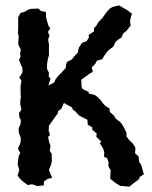

<svg xmlns="http://www.w3.org/2000/svg" viewBox="-20 -695 570 718"><path d="M100 -6 84 -3 71 -12 57 -24 46 -38 52 -60 46 -81 48 -98 50 -112 56 -123 47 -139 54 -154 57 -164 58 -179 50 -199V-215L57 -232L58 -247L53 -254L51 -272L60 -285L56 -305V-320L58 -330L57 -352V-364V-373L60 -394L52 -405L64 -424V-441L58 -453L51 -472L57 -482L55 -495L58 -509L48 -529L49 -545L50 -558L47 -573L48 -584V-598V-630L56 -646L75 -652L83 -658L97 -662L124 -663L133 -654L152 -650V-630L161 -599L168 -588L159 -576L165 -562L160 -547L163 -530V-489L159 -474L156 -456V-437L163 -423L162 -409L169 -401L161 -375L183 -387L187 -397L199 -413L208 -421L226 -441L227 -452L230 -463L249 -473L259 -486L271 -498L274 -513L275 -517L287 -535L304 -541L313 -556L311 -564L332 -578L331 -589L341 -600L347 -611L363 -628L381 -653L392 -664L401 -669L425 -675L456 -657L474 -643L470 -634L466 -615L469 -600L454 -581L441 -570L434 -554L422 -547L412 -538L404 -521L386 -507L382 -503L368 -484L363 -474L342 -468L336 -456L323 -443L327 -426L314 -419L298 -407L284 -397L285 -370L289 -362L312 -351V-345L334 -340L345 -332L356 -321L368 -305L375 -298L389 -290L391 -276L405 -264L413 -251L429 -239L436 -231L445 -215L453 -199V-185L463 -171L476 -159L486 -144V-133L485 -122L498 -110L501 -88L507 -81L518 -43L503 -34L499 -24L488 -16L480 -10L464 3L429 0L409 -13L392 -27L394 -58L385 -74L386 -88L381 -103L369 -109L370 -125L366 -139L353 -160L359 -165L340 -184L342 -195L325 -210V-219L308 -229L307 -247L295 -253L276 -263L261 -279L252 -285L250 -293L219 -310L210 -289L197 -279L196 -271L187 -259L176 -243L163 -225L162 -207L167 -190L160 -183L164 -162L169 -150L166 -131L174 -118L173 -111L174 -91L170 -77L163 -60L175 -30L158 -26L144 -16V-2L120 1Z"/></svg>

Font: Winky Rough
Style: Regular
Weight: 400
Designer: Simon Atzbach
Foundry: typofactur
Version: Version 1.206